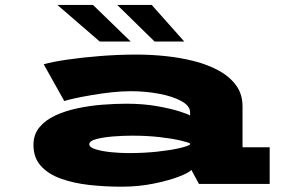

<svg xmlns="http://www.w3.org/2000/svg" viewBox="-20 -728 1140 760"><path d="M461.5 11Q395 11 332.5 4Q270 -3 220.5 -21Q171 -39 141.8 -71.2Q112.5 -103.5 112.5 -154.5Q112.5 -195.5 136 -224Q159.5 -252.5 198.8 -270.8Q238 -289 286.2 -299.2Q334.5 -309.5 385 -313.5Q435.5 -317.5 480.5 -317.5Q546.5 -317.5 601.5 -307.8Q656.5 -298 691.5 -286.8Q726.5 -275.5 732.5 -270.5V-282.5Q732.5 -309 697.8 -328Q663 -347 609 -357Q555 -367 498 -367Q462 -367 420.8 -362.5Q379.5 -358 340.8 -351.2Q302 -344.5 273.5 -338.2Q245 -332 234.5 -328L153 -473.5Q186 -483 245 -491.8Q304 -500.5 376.2 -506.2Q448.5 -512 521.5 -512Q576.5 -512 635 -506Q693.5 -500 747.8 -486.2Q802 -472.5 845.5 -448.8Q889 -425 914.5 -390.2Q940 -355.5 940 -307V-145H1047.5V0H767.5L737.5 -55.5Q729.5 -45 689 -29.2Q648.5 -13.5 588.2 -1.2Q528 11 461.5 11ZM487.5 -122Q551 -122 603.5 -127.8Q656 -133.5 690 -141.5Q724 -149.5 732.5 -156V-160Q725.5 -164.5 693.8 -172Q662 -179.5 612.5 -185.2Q563 -191 503 -191Q466 -191 426.5 -187.8Q387 -184.5 360.2 -177.2Q333.5 -170 333.5 -157Q333.5 -144.5 359.2 -136.8Q385 -129 421 -125.5Q457 -122 487.5 -122ZM592 -563.5 444 -708.5H580.5L709.5 -563.5ZM375 -563.5 207 -708.5H348L497.5 -563.5Z"/></svg>

Font: Trispace Expanded ExtraBold
Style: Regular
Weight: 800
Width: 7
Designer: Tyler Finck
Foundry: Etcetera Type Company
Version: Version 1.210; ttfautohint (v1.8.3)